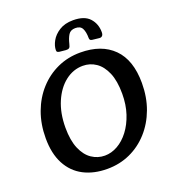

<svg xmlns="http://www.w3.org/2000/svg" viewBox="-159 -1014 1039 1152"><g transform="rotate(-20 360.0 -438.5)"><path d="M329 16Q243 16 178.5 -17.5Q114 -51 78.5 -118Q43 -185 43 -283Q43 -373 71 -448.5Q99 -524 149.5 -579.5Q200 -635 267 -665.5Q334 -696 413 -696Q548 -696 623.5 -620.5Q699 -545 699 -398Q699 -308 671 -232.5Q643 -157 592.5 -101Q542 -45 475 -14.5Q408 16 329 16ZM342 -64Q384 -64 424 -86.5Q464 -109 496 -151Q528 -193 547 -250.5Q566 -308 566 -378Q566 -460 543.5 -512.5Q521 -565 483.5 -590.5Q446 -616 400 -616Q339 -616 288 -576.5Q237 -537 206.5 -466Q176 -395 176 -302Q176 -221 198.5 -168Q221 -115 259 -89.5Q297 -64 342 -64ZM439 -893Q511 -893 544 -856.5Q577 -820 577 -767Q577 -751 570 -744Q563 -737 552 -738L507 -743Q498 -744 494.5 -748.5Q491 -753 491 -760Q491 -799 479.5 -821.5Q468 -844 436 -844Q405 -844 391.5 -822.5Q378 -801 370 -767Q366 -748 359 -743Q352 -738 338 -739L298 -743Q291 -744 286 -747Q281 -750 281 -759Q281 -786 298 -817Q315 -848 350.5 -870.5Q386 -893 439 -893Z"/></g></svg>

Font: Alkatra
Style: Regular
Weight: 400
Designer: Suman Bhandary
Version: Version 1.100;gftools[0.9.22]